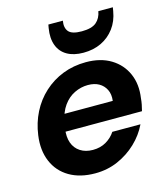

<svg xmlns="http://www.w3.org/2000/svg" viewBox="-110 -811 789 909"><g transform="rotate(-15 284.0 -357.0)"><path d="M245 12Q171 12 119 -18.5Q67 -49 43.5 -104.5Q20 -160 30 -232Q38 -291 63.5 -341.5Q89 -392 130 -429.5Q171 -467 223.5 -487.5Q276 -508 337 -508Q409 -508 459 -477.5Q509 -447 532 -394.5Q555 -342 545 -275Q544 -261 541 -245.5Q538 -230 534 -215H122L137 -298H413Q417 -330 405.5 -353Q394 -376 372 -388.5Q350 -401 318 -401Q284 -401 252 -385.5Q220 -370 197.5 -338.5Q175 -307 166 -259L161 -230Q155 -190 165.5 -160.5Q176 -131 201.5 -114.5Q227 -98 263 -98Q300 -98 328 -114.5Q356 -131 373 -157H511Q488 -109 448 -71Q408 -33 356.5 -10.5Q305 12 245 12ZM339 -554Q291 -554 259 -572.5Q227 -591 214 -626Q201 -661 209 -709L212 -726H283Q277 -692 293 -673Q309 -654 357 -654Q406 -654 428.5 -673Q451 -692 457 -726H528L525 -708Q517 -660 491 -625.5Q465 -591 426.5 -572.5Q388 -554 339 -554Z"/></g></svg>

Font: DM Sans 36pt
Style: Bold Italic
Weight: 700
Italic angle: -10°
Designer: Colophon Foundry, Jonny Pinhorn
Foundry: Colophon Foundry
Version: Version 4.004;gftools[0.9.30]